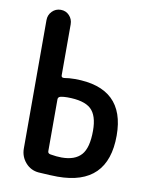

<svg xmlns="http://www.w3.org/2000/svg" viewBox="-84 -791 667 862"><g transform="rotate(10 250.0 -360.0)"><path d="M177.7 -332V-95.7Q177.7 -85 190.4 -83Q218.8 -78.1 241.2 -78.1Q301.8 -78.1 330.6 -110.4Q359.4 -142.6 359.4 -220.7Q359.4 -291 327.6 -319.8Q295.9 -348.6 219.7 -348.6Q202.1 -348.6 189.5 -345.7Q177.7 -342.8 177.7 -332ZM151.4 5.9Q115.2 2.9 91.3 -24.4Q67.4 -51.8 67.4 -88.9V-673.8Q67.4 -697.3 83.5 -713.9Q99.6 -730.5 123 -730.5Q146.5 -730.5 162.1 -713.9Q177.7 -697.3 177.7 -673.8V-441.4Q177.7 -430.7 190.4 -431.6Q211.9 -435.5 239.3 -435.5Q467.8 -435.5 467.8 -217.8Q467.8 9.8 238.3 9.8Q210.9 9.8 151.4 5.9Z"/></g></svg>

Font: Rounded-X Mgen+ 1mn medium
Style: Regular
Weight: 500
Designer: [Source Han Sans]
Ryoko NISHIZUKA  (kana & ideographs); Paul D. Hunt (Latin, Greek & Cyrillic); Wenlong ZHANG  (bopomofo
Version: Version 1.059.20150602